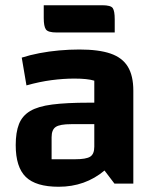

<svg xmlns="http://www.w3.org/2000/svg" viewBox="-20 -701 595 733"><path d="M204 12Q117 12 78.5 -25.5Q40 -63 40 -147Q40 -196 52.5 -227.5Q65 -259 95 -277Q125 -295 179.5 -302Q234 -309 318 -309H370V-227H252Q209 -227 193 -216.5Q177 -206 177 -177V-93H266Q309 -93 324.5 -103Q340 -113 340 -141V-393Q314 -401 264 -401Q222 -401 176.5 -395Q131 -389 81 -375L63 -481Q94 -491 130.5 -498Q167 -505 206 -508.5Q245 -512 283 -512Q357 -512 402 -496.5Q447 -481 468 -446.5Q489 -412 489 -355V0H417L379 -50Q305 12 204 12ZM196 -577Q163 -577 155 -589Q147 -601 147 -632V-681H370Q403 -681 410.5 -670Q418 -659 418 -627V-577Z"/></svg>

Font: Changa SemiBold
Style: Regular
Weight: 600
Designer: Eduardo Rodriguez Tunni
Foundry: Eduardo Rodriguez Tunni
Version: Version 3.002; ttfautohint (v1.8.2)